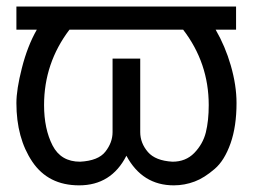

<svg xmlns="http://www.w3.org/2000/svg" viewBox="-20 -554 768 583"><path d="M696.8 -534.2V-463.9H634.8Q664.1 -413.1 680.7 -355.5Q698.2 -294.9 698.2 -241.2Q698.2 -170.4 680.2 -119.1Q661.6 -66.4 631.8 -41Q600.1 -13.7 571.3 -2.9Q540.5 8.8 507.8 8.8Q412.1 8.8 363.8 -81.1Q317.9 8.8 220.2 8.8Q126.5 8.8 78.1 -63Q29.8 -134.8 29.8 -241.2Q29.8 -282.2 46.4 -347.2Q63.5 -414.6 91.8 -463.9H29.8V-534.2ZM405.8 -152.8Q405.8 -119.6 429.2 -92.3Q452.1 -65.9 503.9 -63Q543.9 -63 569.8 -89.4Q596.2 -116.7 605 -151.9Q613.8 -187.5 613.8 -234.9Q613.8 -362.8 536.1 -463.9H190.9Q113.8 -362.3 113.8 -234.9Q113.8 -162.6 139.6 -112.3Q165 -63 223.1 -63Q278.3 -65.9 299.8 -93.3Q321.8 -121.1 321.8 -152.8V-376H405.8Z"/></svg>

Font: Miedinger*
Style: Book
Weight: 400
Version: Version 001.000